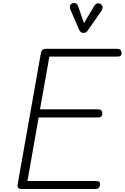

<svg xmlns="http://www.w3.org/2000/svg" viewBox="-20 -1252 826 1272"><path d="M123.5 0Q106.5 0 100.5 -8Q94.5 -16 97 -31L250 -895.5Q252.5 -912 259.5 -920.2Q266.5 -928.5 287 -928.5H754.5Q773.5 -928.5 779.5 -920.2Q785.5 -912 785.5 -900.5Q785.5 -888.5 779.8 -882.8Q774 -877 754.5 -877H307L245 -527.5H627Q646 -527.5 652 -520Q658 -512.5 658 -500Q658 -488.5 652 -481.2Q646 -474 627 -474H236L162 -53H611.5Q631 -53 637 -47.8Q643 -42.5 643 -31.5Q643 -19.5 636.5 -9.8Q630 0 611.5 0ZM528.5 -1034Q524 -1034 516.8 -1038.8Q509.5 -1043.5 505.5 -1051.5L448.5 -1183Q439 -1203.5 444.2 -1215.2Q449.5 -1227 459.5 -1230Q473 -1234 483.5 -1228.8Q494 -1223.5 497.5 -1210.5L536.5 -1099L602.5 -1209.5Q614 -1229 627.8 -1229.8Q641.5 -1230.5 650 -1223.5Q660 -1214 659.8 -1202.5Q659.5 -1191 652 -1180L561 -1049.5Q552.5 -1037 544.2 -1035.5Q536 -1034 528.5 -1034Z"/></svg>

Font: Edu AU VIC WA NT Hand
Style: Regular
Weight: 400
Designer: Tina and Corey Anderson, Eben Sorkin, Mirko Velimirovic
Foundry: Google for Education
Version: Version 1.001